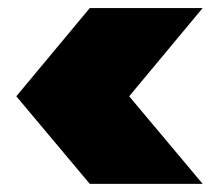

<svg xmlns="http://www.w3.org/2000/svg" viewBox="-20 -576 537 471"><path d="M296.9 -339.8 477.1 -125H200.2L20 -339.8L200.2 -556.2H477.1Z"/></svg>

Font: SVN-Poppins Black
Style: Regular
Weight: 900
Designer: Ninad Kale (Devanagari), Jonny Pinhorn (Latin)
Foundry: Indian Type Foundry
Version: Version 3.002 2017